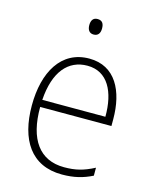

<svg xmlns="http://www.w3.org/2000/svg" viewBox="-111 -800 710 885"><g transform="rotate(15 243.5 -357.5)"><path d="M244 -725C222 -725 214 -709 214 -688C214 -667 223 -651 244 -651C266 -651 275 -666 275 -688C275 -709 268 -725 244 -725ZM255 -539C121 -539 54 -421 54 -262C54 -99 122 10 270 10C327 10 370 -1 414 -23V-61C362 -34 325 -25 271 -25C154 -25 92 -110 93 -265H433V-297C433 -431 380 -539 255 -539ZM255 -505C352 -505 396 -418 395 -299H94C103 -435 163 -505 255 -505Z"/></g></svg>

Font: Noto Sans Thai SemCond ExtLt
Style: Regular
Weight: 200
Width: 4
Designer: Monotype Design Team
Foundry: Monotype Imaging Inc.
Version: Version 2.002